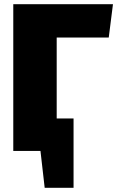

<svg xmlns="http://www.w3.org/2000/svg" viewBox="-20 -716 556 911"><path d="M496 -538 516 -696H43V0H172L192 175H329V-154H249V-538Z"/></svg>

Font: Fira Sans Heavy
Style: Regular
Weight: 900
Designer: bBox Type GmbH & Carrois Corporate GbR & Edenspiekermann AG
Foundry: bBox Type GmbH & Carrois Corporate GbR & Edenspiekermann AG
Version: Version 4.300;PS 004.300;hotconv 1.0.88;makeotf.lib2.5.64775